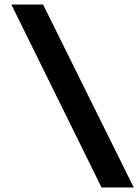

<svg xmlns="http://www.w3.org/2000/svg" viewBox="-20 -720 615 847"><path d="M428 107 30 -700H170L570 107Z"/></svg>

Font: Readex Pro SemiBold
Style: Regular
Weight: 600
Designer: Bonnie Shaver-Troup, Thomas Jockin
Foundry: Lexend
Version: Version 1.204; ttfautohint (v1.8.4.7-5d5b)